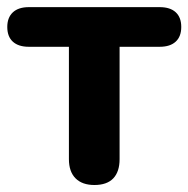

<svg xmlns="http://www.w3.org/2000/svg" viewBox="-22 -510 527 538"><path d="M171.1 -64V-378.9H58.8Q29.7 -378.9 14 -393.2Q-1.6 -407.4 -1.6 -434.5Q-1.6 -460.7 14 -475.4Q29.7 -490 58.8 -490H425.5Q454.6 -490 470.2 -475.8Q485.9 -461.5 485.9 -434.5Q485.9 -407.4 470.2 -393.2Q454.6 -378.9 425.5 -378.9H313.1V-64Q313.1 -28.9 295.4 -10.2Q277.6 8.4 242.5 8.4Q208.4 8.4 189.8 -10.2Q171.1 -28.9 171.1 -64Z"/></svg>

Font: SN Pro Thin
Style: Regular
Weight: 200
Designer: Tobias Whetton
Foundry: Supernotes
Version: Version 1.003;Glyphs 3.3 (3324)